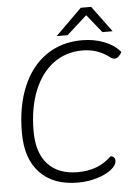

<svg xmlns="http://www.w3.org/2000/svg" viewBox="-59 -921 714 977"><g transform="rotate(-5 298.0 -432.5)"><path d="M37 -267Q37 -402 79 -502Q121 -602 199 -656Q277 -710 382 -710Q443 -710 494.5 -690Q546 -670 577 -633Q570 -619 560 -610.5Q550 -602 541 -602Q530 -602 518 -611Q458 -658 380 -658Q295 -658 231 -610.5Q167 -563 132 -475Q97 -387 97 -270Q97 -160 150.5 -101.5Q204 -43 304 -43Q409 -43 476 -109Q487 -108 493 -101.5Q499 -95 499 -85Q499 -62 470.5 -39.5Q442 -17 395.5 -3.5Q349 10 300 10Q175 10 106 -62Q37 -134 37 -267ZM391 -875H444L542 -742H490L415 -835L312 -742H256Z"/></g></svg>

Font: Krub Light
Style: Italic
Weight: 300
Italic angle: -8°
Designer: Ekaluck Peanpanawate
Foundry: Cadson Demak Co.,Ltd.
Version: Version 1.000; ttfautohint (v1.6)